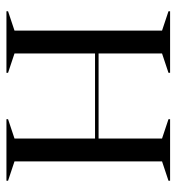

<svg xmlns="http://www.w3.org/2000/svg" viewBox="4 -552 548 596"><g transform="rotate(90 278.0 -254.0)"><path d="M15 -5 75 -25V-483L15 -503V-508H206V-503L146 -483V-286H410V-483L350 -503V-508H541V-503L481 -483V-25L541 -5V0H350V-5L410 -25V-275H146V-25L206 -5V0H15Z"/></g></svg>

Font: Nyght Serif Light
Style: Regular
Weight: 300
Designer: Maksym Kobuzan
Version: Version 0.410